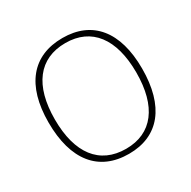

<svg xmlns="http://www.w3.org/2000/svg" viewBox="-154 -829 984 988"><g transform="rotate(-30 338.0 -335.0)"><path d="M339 9C160 9 60 -114 60 -338C60 -558 160 -679 339 -679C516 -679 616 -558 616 -338C616 -114 516 9 339 9ZM96 -335C96 -134 182 -21 339 -21C494 -21 580 -134 580 -335C580 -536 494 -649 339 -649C182 -649 96 -536 96 -335Z"/></g></svg>

Font: LT Wave Text Thin
Style: Regular
Weight: 100
Designer: Daniel Lyons
Version: Version 2.5 (Glyphs App)